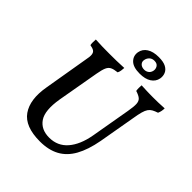

<svg xmlns="http://www.w3.org/2000/svg" viewBox="-238 -1025 1183 1183"><g transform="rotate(45 353.5 -434.0)"><path d="M307 9Q177 9 128 -61Q79 -131 101 -256L150 -546Q157 -578 155 -595Q153 -612 142 -619.5Q131 -627 108 -631Q106 -641 106 -653.5Q106 -666 107 -679Q143 -677 169 -676.5Q195 -676 227 -676Q260 -676 288.5 -676.5Q317 -677 355 -679Q354 -666 352.5 -654.5Q351 -643 345 -631Q315 -628 299 -620Q283 -612 274.5 -592.5Q266 -573 259 -534L211 -261Q192 -148 226 -98Q260 -48 331 -48Q404 -48 450 -101Q496 -154 513 -249L558 -508Q566 -553 564.5 -576Q563 -599 549.5 -610.5Q536 -622 507 -631Q505 -643 505 -654.5Q505 -666 506 -679Q538 -677 562 -676.5Q586 -676 606 -676Q632 -676 653 -676.5Q674 -677 707 -679Q707 -666 704.5 -654Q702 -642 697 -631Q676 -624 662.5 -616.5Q649 -609 640 -596Q631 -583 624.5 -559.5Q618 -536 612 -498L570 -258Q553 -166 520 -107Q487 -48 434.5 -19.5Q382 9 307 9ZM446 -721Q390 -721 365 -746Q340 -771 346 -807Q352 -840 381 -858.5Q410 -877 458 -877Q499 -877 521.5 -865Q544 -853 552.5 -833Q561 -813 557 -790Q551 -758 522.5 -739.5Q494 -721 446 -721ZM449 -758Q465 -758 477.5 -767Q490 -776 494 -793Q498 -811 488.5 -826.5Q479 -842 455 -842Q435 -842 422.5 -830Q410 -818 407 -801Q403 -783 415 -770.5Q427 -758 449 -758Z"/></g></svg>

Font: Vollkorn Medium
Style: Italic
Weight: 500
Italic angle: -11°
Designer: Friedrich Althausen
Foundry: Friedrich Althausen
Version: Version 5.000